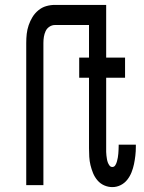

<svg xmlns="http://www.w3.org/2000/svg" viewBox="-20 -755 588 783"><path d="M87 0V-580Q87 -599 89 -617Q91 -635 97 -652.5Q103 -670 112.5 -685.5Q122 -701 136.5 -713Q151 -725 168.5 -730Q186 -735 204 -735H378V-653H204Q192 -653 181.5 -646Q171 -639 166 -628Q161 -617 159 -605Q157 -593 157 -580V0ZM438 8Q421 8 405 1Q389 -6 377.5 -19.5Q366 -33 359.5 -49Q353 -65 349 -81.5Q345 -98 344 -115.5Q343 -133 343 -150V-438H303V-520H343V-735H413V-520H490V-438H413V-150Q413 -143 413 -135.5Q413 -128 414 -121Q415 -114 416 -107Q417 -100 419.5 -93Q422 -86 426.5 -80Q431 -74 438 -74Q446 -74 450.5 -81.5Q455 -89 457 -97Q459 -105 460.5 -112.5Q462 -120 462.5 -128Q463 -136 463.5 -144Q464 -152 464 -160V-165H534V-156Q534 -138 532 -120.5Q530 -103 526.5 -86Q523 -69 516.5 -52.5Q510 -36 499 -22Q488 -8 472 0Q456 8 438 8Z"/></svg>

Font: Iosevka Semi-Condensed Medium
Style: Regular
Weight: 500
Monospace: yes
Designer: Belleve Invis
Foundry: Belleve Invis
Version: Version 27.3.5